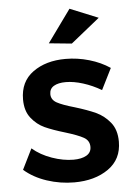

<svg xmlns="http://www.w3.org/2000/svg" viewBox="-54 -801 590 847"><g transform="rotate(-5 241.0 -377.5)"><path d="M241 -439Q208 -439 188.5 -427.5Q169 -416 169 -392Q169 -367 193.5 -353.5Q218 -340 271 -325Q327 -308 363 -291.5Q399 -275 425.5 -242.5Q452 -210 452 -157Q452 -79 392 -37Q332 5 241 5Q179 5 120 -14.5Q61 -34 20 -70L65 -161Q101 -130 151 -112.5Q201 -95 246 -95Q282 -95 303.5 -107.5Q325 -120 325 -145Q325 -173 300 -187Q275 -201 219 -218Q165 -234 131 -249.5Q97 -265 72 -296.5Q47 -328 47 -379Q47 -458 104.5 -499.5Q162 -541 249 -541Q302 -541 353.5 -526Q405 -511 445 -484L398 -390Q359 -413 317.5 -426Q276 -439 241 -439ZM286 -760 411 -709 283 -606 182 -616Z"/></g></svg>

Font: Montserrat arm2 Medium
Style: Regular
Weight: 500
Designer: Julieta Ulanovsky
Foundry: Julieta Ulanovsky
Version: Version 6.000